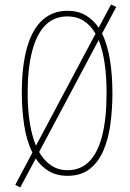

<svg xmlns="http://www.w3.org/2000/svg" viewBox="-20 -772 578 854"><path d="M480 -358Q480 -286 471 -219.5Q462 -153 439.5 -101.5Q417 -50 378.5 -20Q340 10 280 10Q232 10 197 -11Q162 -32 139 -67L70 62L48 50L124 -93Q98 -146 87.5 -215.5Q77 -285 77 -358Q77 -480 100.5 -561.5Q124 -643 169.5 -683.5Q215 -724 280 -724Q327 -724 361 -704Q395 -684 419 -649L474 -752L497 -741L434 -623Q458 -574 469 -506Q480 -438 480 -358ZM454 -358Q454 -507 419 -594L154 -96Q177 -56 208.5 -35.5Q240 -15 280 -15Q339 -15 377.5 -54.5Q416 -94 435 -170.5Q454 -247 454 -358ZM103 -358Q103 -285 112.5 -226Q122 -167 140 -124L405 -622Q383 -660 352 -679.5Q321 -699 280 -699Q220 -699 181 -659Q142 -619 122.5 -542.5Q103 -466 103 -358Z"/></svg>

Font: Noto Sans Khmer ExtraCondensed Thin
Style: Regular
Weight: 250
Width: 2
Designer: Danh Hong and the Monotype Design Team
Foundry: Monotype Imaging Inc.
Version: Version 2.004